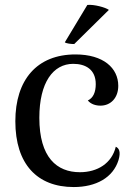

<svg xmlns="http://www.w3.org/2000/svg" viewBox="-20 -743 547 776"><path d="M420 -703C407 -713 359 -726 333 -723L242 -572C248 -567 268 -565 280 -565ZM278 13C368 13 437 -25 459 -96C469 -130 461 -144 448 -150C432 -83 374 -47 303 -47C210 -47 139 -106 139 -267C139 -410 195 -485 276 -485C326 -485 367 -462 367 -403C367 -371 357 -347 335 -337C347 -322 367 -316 386 -316C428 -316 458 -348 458 -396C458 -468 398 -523 285 -523C129 -523 42 -420 42 -253C42 -80 130 13 278 13Z"/></svg>

Font: Arima Koshi Medium
Style: Regular
Weight: 500
Designer: Joana Correia and Natanael Gama
Foundry: NDISCOVER
Version: Version 1.019;PS 001.019;hotconv 1.0.88;makeotf.lib2.5.64775